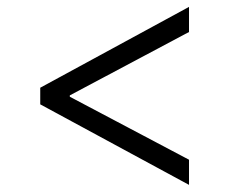

<svg xmlns="http://www.w3.org/2000/svg" viewBox="-20 -552 658 552"><path d="M95.7 -299.8 523.4 -532.2V-460L180.7 -277.8V-273.9L523.4 -92.8V-20.5L95.7 -252Z"/></svg>

Font: Pretendard Std Light
Style: Regular
Weight: 300
Designer: Base glyphs from Inter by Rasmus Andersson; Hangeul glyphs from Noto Sans CJK(Source Han Sans) by Jang Soo-young and Kan
Foundry: Kil Hyung-jin
Version: Version 1.309